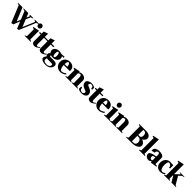

<svg xmlns="http://www.w3.org/2000/svg" viewBox="913 -3897 7203 7203"><g transform="rotate(45 4514.5 -295.5)"><path d="M330 15 56 -654 -24 -680V-700H212L433 -166L496 -331L365 -649L271 -680V-700H519L589 -530L641 -652L605 -680V-700H787V-680L694 -650L615 -462L735 -175L933 -645L864 -683V-700H1082V-680L989 -650L716 0L637 15L524 -263L421 0Z M1023 0V-20L1096 -50V-415L1023 -435V-465L1266 -516L1274 -493L1272 -427V-50L1345 -20V0ZM1174 -571Q1134 -571 1106.5 -600Q1079 -629 1079 -669Q1079 -710 1106.5 -738.5Q1134 -767 1174 -767Q1213 -767 1240 -738.5Q1267 -710 1267 -669Q1267 -629 1240 -600Q1213 -571 1174 -571Z M1554 18Q1496 18 1457 -12.5Q1418 -43 1418 -99V-459H1327L1330 -505H1418V-620L1591 -678V-505H1735V-459H1591V-134Q1591 -97 1600.5 -80.5Q1610 -64 1621.5 -60Q1633 -56 1639 -56Q1645 -56 1654.5 -57Q1664 -58 1682.5 -70Q1701 -82 1735 -114L1754 -90Q1739 -73 1707 -47Q1675 -21 1635 -1.5Q1595 18 1554 18Z M1911 18Q1853 18 1814 -12.5Q1775 -43 1775 -99V-459H1684L1687 -505H1775V-620L1948 -678V-505H2092V-459H1948V-134Q1948 -97 1957.5 -80.5Q1967 -64 1978.5 -60Q1990 -56 1996 -56Q2002 -56 2011.5 -57Q2021 -58 2039.5 -70Q2058 -82 2092 -114L2111 -90Q2096 -73 2064 -47Q2032 -21 1992 -1.5Q1952 18 1911 18Z M2346 219Q2269 219 2211.5 202Q2154 185 2122.5 155Q2091 125 2091 86Q2091 67 2105.5 35Q2120 3 2153 -34Q2113 -72 2113 -131Q2113 -143 2117 -157Q2121 -171 2128 -181Q2138 -194 2151 -204.5Q2164 -215 2174 -219Q2150 -243 2135.5 -277.5Q2121 -312 2121 -342Q2121 -393 2152 -432.5Q2183 -472 2238.5 -494.5Q2294 -517 2365 -517Q2375 -517 2395.5 -513Q2416 -509 2439.5 -503.5Q2463 -498 2482 -493.5Q2501 -489 2507.5 -488Q2514 -487 2500 -491L2497 -492L2641 -504V-455L2635 -445L2551 -453Q2567 -435 2577 -409.5Q2587 -384 2587 -361Q2587 -304 2556 -259.5Q2525 -215 2470.5 -190Q2416 -165 2345 -165Q2322 -165 2294.5 -168.5Q2267 -172 2247 -177L2245 -175Q2231 -161 2231 -149Q2231 -136 2244 -127.5Q2257 -119 2276 -119H2482Q2544 -119 2583 -88Q2622 -57 2622 -7Q2622 59 2587 110Q2552 161 2489.5 190Q2427 219 2346 219ZM2358 -215Q2412 -215 2412 -328Q2412 -467 2347 -467Q2301 -467 2301 -358Q2301 -215 2358 -215ZM2362 181Q2406 181 2442.5 166Q2479 151 2501 124Q2523 97 2523 62Q2523 36 2508 26Q2493 16 2469 14.5Q2445 13 2416 13H2276Q2264 13 2250 10.5Q2236 8 2224 4Q2205 22 2201.5 44Q2198 66 2198 82Q2198 117 2222.5 139Q2247 161 2284.5 171Q2322 181 2362 181Z M2918 18Q2844 18 2784 -16.5Q2724 -51 2688.5 -112Q2653 -173 2653 -250Q2653 -330 2686 -389.5Q2719 -449 2780 -482Q2841 -515 2926 -515Q2987 -515 3040.5 -492.5Q3094 -470 3127 -422.5Q3160 -375 3160 -298Q3160 -291 3160 -280.5Q3160 -270 3159 -262H2835Q2837 -194 2851.5 -142.5Q2866 -91 2891 -62Q2916 -33 2948 -33Q2990 -33 3039 -55Q3088 -77 3122 -111L3153 -78Q3129 -50 3090.5 -28.5Q3052 -7 3007 5.5Q2962 18 2918 18ZM2894 -464Q2874 -464 2857 -431Q2840 -398 2835 -309L2977 -311Q2974 -370 2959.5 -403Q2945 -436 2927 -450Q2909 -464 2894 -464Z M3183 0V-20L3256 -50V-415L3183 -435V-465L3426 -516L3432 -500V-478Q3459 -496 3491.5 -506.5Q3524 -517 3550 -517Q3611 -517 3658 -498Q3705 -479 3731.5 -445Q3758 -411 3758 -366V-50L3831 -20V0H3519V-20L3582 -50V-338Q3582 -392 3564.5 -426.5Q3547 -461 3519 -461Q3501 -461 3477 -449.5Q3453 -438 3432 -420V-50L3495 -20V0Z M4055 19Q3983 19 3931 0.5Q3879 -18 3868 -47L3874 -152H3924L3933 -96Q3938 -62 3969.5 -39.5Q4001 -17 4045 -17Q4083 -17 4108.5 -42Q4134 -67 4134 -100Q4134 -124 4118 -136.5Q4102 -149 4076.5 -157.5Q4051 -166 4024 -177Q3984 -193 3944.5 -217Q3905 -241 3879 -280.5Q3853 -320 3853 -380Q3853 -421 3882.5 -452Q3912 -483 3962.5 -501Q4013 -519 4075 -519Q4113 -519 4161 -505.5Q4209 -492 4246 -471V-357H4196L4186 -414Q4181 -444 4152.5 -463.5Q4124 -483 4085 -483Q4053 -483 4031 -461Q4009 -439 4009 -410Q4009 -387 4024.5 -374Q4040 -361 4065 -352.5Q4090 -344 4116 -333Q4155 -317 4192.5 -293Q4230 -269 4255 -230Q4280 -191 4280 -130Q4280 -87 4250 -53Q4220 -19 4169 0Q4118 19 4055 19Z M4513 18Q4455 18 4416 -12.5Q4377 -43 4377 -99V-459H4286L4289 -505H4377V-620L4550 -678V-505H4694V-459H4550V-134Q4550 -97 4559.5 -80.5Q4569 -64 4580.5 -60Q4592 -56 4598 -56Q4604 -56 4613.5 -57Q4623 -58 4641.5 -70Q4660 -82 4694 -114L4713 -90Q4698 -73 4666 -47Q4634 -21 4594 -1.5Q4554 18 4513 18Z M4957 18Q4883 18 4823 -16.5Q4763 -51 4727.5 -112Q4692 -173 4692 -250Q4692 -330 4725 -389.5Q4758 -449 4819 -482Q4880 -515 4965 -515Q5026 -515 5079.5 -492.5Q5133 -470 5166 -422.5Q5199 -375 5199 -298Q5199 -291 5199 -280.5Q5199 -270 5198 -262H4874Q4876 -194 4890.5 -142.5Q4905 -91 4930 -62Q4955 -33 4987 -33Q5029 -33 5078 -55Q5127 -77 5161 -111L5192 -78Q5168 -50 5129.5 -28.5Q5091 -7 5046 5.5Q5001 18 4957 18ZM4933 -464Q4913 -464 4896 -431Q4879 -398 4874 -309L5016 -311Q5013 -370 4998.5 -403Q4984 -436 4966 -450Q4948 -464 4933 -464Z M5225 0V-20L5298 -50V-415L5225 -435V-465L5468 -516L5476 -493L5474 -427V-50L5547 -20V0ZM5376 -571Q5336 -571 5308.5 -600Q5281 -629 5281 -669Q5281 -710 5308.5 -738.5Q5336 -767 5376 -767Q5415 -767 5442 -738.5Q5469 -710 5469 -669Q5469 -629 5442 -600Q5415 -571 5376 -571Z M5550 0V-20L5623 -50V-415L5550 -435V-465L5793 -516L5799 -500V-478Q5826 -496 5858.5 -506.5Q5891 -517 5917 -517Q5978 -517 6025 -498Q6072 -479 6098.5 -445Q6125 -411 6125 -366V-50L6198 -20V0H5886V-20L5949 -50V-338Q5949 -392 5931.5 -426.5Q5914 -461 5886 -461Q5868 -461 5844 -449.5Q5820 -438 5799 -420V-50L5862 -20V0Z M6395 0V-13L6484 -53V-647L6395 -687V-700H6782Q6849 -700 6900.5 -679Q6952 -658 6981 -621.5Q7010 -585 7010 -537Q7010 -485 6975 -438Q6940 -391 6887 -369Q6935 -354 6971.5 -327Q7008 -300 7029 -265.5Q7050 -231 7050 -195Q7050 -138 7007 -94Q6964 -50 6888.5 -25Q6813 0 6715 0ZM6732 -650H6668V-386H6754Q6786 -386 6807 -419.5Q6828 -453 6828 -505Q6828 -569 6801 -609.5Q6774 -650 6732 -650ZM6729 -336H6668V-50H6755Q6805 -50 6836.5 -86Q6868 -122 6868 -177Q6868 -247 6829 -291.5Q6790 -336 6729 -336Z M7086 0V-20L7159 -50V-709L7086 -729V-759L7329 -810L7337 -787L7335 -718V-50L7408 -20V0Z M7612 16Q7546 16 7504.5 -8Q7463 -32 7443.5 -69.5Q7424 -107 7424 -147Q7424 -176 7448.5 -200Q7473 -224 7515 -242.5Q7557 -261 7610.5 -272.5Q7664 -284 7721 -289V-371Q7721 -413 7704 -439.5Q7687 -466 7661 -466Q7644 -466 7623.5 -454Q7603 -442 7589 -422.5Q7575 -403 7576 -381Q7578 -368 7578.5 -359.5Q7579 -351 7579 -351L7438 -319Q7437 -327 7437 -341.5Q7437 -356 7437 -371Q7437 -414 7467 -446.5Q7497 -479 7550 -497.5Q7603 -516 7672 -516Q7738 -516 7789 -500Q7840 -484 7868.5 -456Q7897 -428 7897 -391V-68L7990 -56V-21L7735 15L7723 1L7721 -48Q7698 -25 7669.5 -4.5Q7641 16 7612 16ZM7676 -70Q7685 -70 7696.5 -75Q7708 -80 7721 -93V-237Q7661 -235 7629.5 -221Q7598 -207 7598 -168Q7598 -131 7618.5 -100.5Q7639 -70 7676 -70Z M8220 16Q8150 16 8095.5 -16Q8041 -48 8010.5 -104.5Q7980 -161 7980 -234Q7980 -314 8011 -377Q8042 -440 8097 -477.5Q8152 -515 8223 -518Q8228 -518 8266.5 -516Q8305 -514 8360 -510Q8377 -509 8389 -508Q8401 -507 8403 -508V-336H8353Q8353 -395 8314 -432Q8275 -469 8213 -467Q8188 -464 8172 -410.5Q8156 -357 8156 -277Q8156 -208 8172 -154Q8188 -100 8216.5 -69.5Q8245 -39 8282 -39Q8308 -39 8340 -54Q8372 -69 8395 -92L8426 -59Q8398 -26 8340.5 -5Q8283 16 8220 16Z M8409 0V-20L8482 -50V-709L8409 -729V-759L8652 -810L8660 -787L8658 -718V-293L8839 -463L8769 -484V-500H9003V-482L8919 -461L8806 -357L8989 -47L9053 -15V0H8812L8675 -233L8658 -219V-50L8721 -20V0Z"/></g></svg>

Font: Wittgenstein Black
Style: Regular
Weight: 900
Designer: Jörg Drees
Foundry: Jörg Drees
Version: Version 1.303; ttfautohint (v1.8.4.7-5d5b)